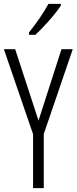

<svg xmlns="http://www.w3.org/2000/svg" viewBox="-20 -967 394 987"><path d="M293 -939V-947H229C202 -898 171 -853 129 -800V-788H162C202 -825 264 -893 293 -939ZM178 -347 58 -714H0L150 -277V0H205V-278L354 -714H296Z"/></svg>

Font: Noto Sans Kannada ExtraCondensed Light
Style: Regular
Weight: 300
Width: 2
Designer: Jelle Bosma - Monotype Design Team
Foundry: Monotype Imaging Inc.
Version: Version 2.005